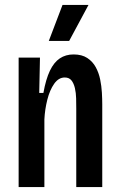

<svg xmlns="http://www.w3.org/2000/svg" viewBox="-20 -763 489 783"><path d="M56 0V-346V-528H143L140 -384H157Q167 -440 183.5 -474.5Q200 -509 224 -525Q248 -541 280 -541Q314 -541 336 -526.5Q358 -512 370.5 -489Q383 -466 388.5 -439Q394 -412 395.5 -385.5Q397 -359 397 -338V0H291V-319Q291 -339 290.5 -361.5Q290 -384 285.5 -403.5Q281 -423 271.5 -435Q262 -447 244 -447Q219 -447 201 -421.5Q183 -396 173 -356.5Q163 -317 161 -276V0ZM262 -596H179L235 -743H341Z"/></svg>

Font: Bricolage Grotesque Condensed Medium
Style: Regular
Weight: 500
Width: 3
Designer: Mathieu Triay
Foundry: Atelier Triay
Version: Version 1.000;gftools[0.9.30]